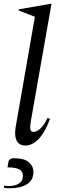

<svg xmlns="http://www.w3.org/2000/svg" viewBox="-36 -770 314 1029"><path d="M101 10Q66 10 53 -17Q40 -44 48 -89L151 -680L64 -714V-720L237 -750H240L129 -119Q124 -89 127 -76Q130 -63 144 -63Q161 -63 181 -81.5Q201 -100 219 -138L232 -132Q203 -57 169.5 -23.5Q136 10 101 10ZM19 239Q11 239 1.5 238.5Q-8 238 -16 236L-13 225Q-6 226 -1 226.5Q4 227 10 227Q46 227 66.5 213Q87 199 87 173Q87 148 67 137.5Q47 127 4 127L9 99Q10 90 17 84Q24 78 41 78Q93 78 118 99Q143 120 143 152Q143 196 108 217.5Q73 239 19 239Z"/></svg>

Font: Spectral
Style: Italic
Weight: 400
Italic angle: -10°
Designer: Jean-Baptiste Levee
Foundry: Production Type
Version: Version 2.001